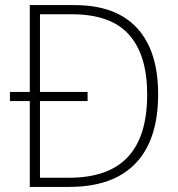

<svg xmlns="http://www.w3.org/2000/svg" viewBox="-20 -734 700 754"><path d="M272 -714Q435 -714 518 -624Q601 -534 601 -364Q601 -185 512.5 -92.5Q424 0 251 0H97V-337H19V-373H97V-714ZM262 -678H137V-373H324V-337H137V-36H251Q406 -36 482 -117.5Q558 -199 558 -363Q558 -518 486.5 -598Q415 -678 262 -678Z"/></svg>

Font: Noto Sans Disp ExtLt
Style: Regular
Weight: 200
Designer: Monotype Design Team
Foundry: Monotype Imaging Inc.
Version: Version 2.000;GOOG;noto-source:20170915:90ef993387c0